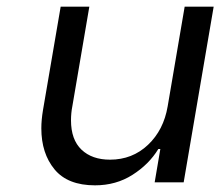

<svg xmlns="http://www.w3.org/2000/svg" viewBox="-20 -547 661 576"><path d="M531 0H444L461 -100H455Q427 -54 377.5 -22.5Q328 9 265 9Q183 9 143.5 -39Q104 -87 104 -162Q104 -187 109 -217L162 -527H248L197 -228Q193 -208 193 -186Q193 -128 224.5 -98Q256 -68 310 -68Q377 -68 424 -112.5Q471 -157 483 -228L534 -527H621Z"/></svg>

Font: Be Vietnam
Style: Italic
Weight: 400
Italic angle: -9.33299°
Designer: Gabriel Lam
Foundry: TypeRant
Version: Version 3.000